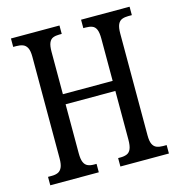

<svg xmlns="http://www.w3.org/2000/svg" viewBox="-106 -808 845 902"><g transform="rotate(-15 316.5 -357.0)"><path d="M28 0V-41H47Q64 -41 76.5 -46.5Q89 -52 96 -67Q103 -82 103 -111V-605Q103 -634 95.5 -648.5Q88 -663 74.5 -668Q61 -673 43 -673H28V-714H264V-673H251Q234 -673 221.5 -668Q209 -663 202.5 -648Q196 -633 196 -604V-398H438V-603Q438 -633 431.5 -648Q425 -663 412 -668Q399 -673 381 -673H369V-714H605V-673H587Q570 -673 557 -668Q544 -663 537 -648Q530 -633 530 -603V-108Q530 -80 537 -65.5Q544 -51 557 -46Q570 -41 587 -41H605V0H369V-41H381Q399 -41 412 -46.5Q425 -52 431.5 -67.5Q438 -83 438 -112V-349H196V-111Q196 -82 202.5 -67Q209 -52 221.5 -46.5Q234 -41 251 -41H264V0Z"/></g></svg>

Font: Noto Serif ExtraCondensed
Style: Regular
Weight: 400
Width: 2
Designer: Monotype Design Team
Foundry: Monotype Imaging Inc.
Version: Version 2.013